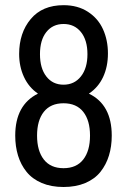

<svg xmlns="http://www.w3.org/2000/svg" viewBox="-20 -713 492 745"><path d="M226.8 -692.9Q281.9 -692.9 321.5 -667Q361 -641.2 379.9 -599Q398.8 -556.9 398.8 -505.6Q398.8 -454.4 380.1 -414.2Q361.4 -374 324.9 -349.7Q413.6 -307.1 413.6 -186.8Q413.6 -144.7 402.7 -109.3Q391.8 -73.8 369.9 -46.3Q348 -18.7 311.3 -3Q274.5 12.6 226.5 12.6Q178.5 12.6 141.8 -3Q105.1 -18.7 83 -46.3Q60.8 -73.8 50 -109.3Q39.1 -144.7 39.1 -186.8Q39.1 -305.8 127.3 -349.7Q91.7 -374 73 -414.4Q54.3 -454.8 54.3 -503.5Q54.3 -585.6 99.3 -639.2Q144.2 -692.9 226.8 -692.9ZM294.1 -588.6Q268.9 -619.9 226.8 -619.9Q184.6 -619.9 159.9 -588.8Q135.1 -557.8 135.1 -502.8Q135.1 -447.9 159.9 -416.2Q184.6 -384.4 226.5 -384.4Q268.5 -384.4 293.9 -416.4Q319.3 -448.3 319.3 -502.8Q319.3 -557.3 294.1 -588.6ZM329.3 -186.8Q329.3 -245.9 303 -279.1Q276.7 -312.3 226.5 -312.3Q176.4 -312.3 150.1 -279.1Q123.8 -245.9 123.8 -186.8Q123.8 -127.7 150.1 -94Q176.4 -60.4 226.5 -60.4Q276.7 -60.4 303 -94Q329.3 -127.7 329.3 -186.8Z"/></svg>

Font: Puralecka Narrow
Style: Regular
Weight: 400
Designer: Hector Gatti, Marcela Romero, Pablo Cosgaya and Nicolas Silva
Version: Version 1.004;PS 001.004;hotconv 1.0.70;makeotf.lib2.5.58329